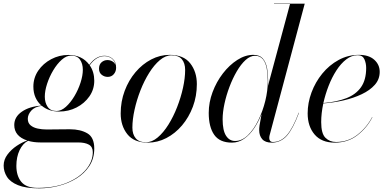

<svg xmlns="http://www.w3.org/2000/svg" viewBox="-65 -770 2132 1050"><path d="M259 -160Q201.5 -160 163.5 -191.5Q124 -186 105.5 -164.5Q87 -143 87 -120.5Q87 -97 102.8 -84.2Q118.5 -71.5 141.8 -66.8Q165 -62 187 -62Q204.5 -62 229.8 -62.2Q255 -62.5 279.5 -62.8Q304 -63 318 -63Q374.5 -63 412.5 -41Q450.5 -19 450.5 42Q450.5 96.5 423.8 137.5Q397 178.5 352.8 205.8Q308.5 233 255.5 246.5Q202.5 260 150 260Q76 260 33.2 242.5Q-9.5 225 -27.2 196.5Q-45 168 -45 135.5Q-45 103 -24.2 75.2Q-3.5 47.5 26.5 27.5Q56.5 7.5 84 -1.5Q13 -25 13 -86.5Q13 -130.5 54.5 -159.2Q96 -188 162 -192.5Q141 -210.5 129.2 -236.8Q117.5 -263 117.5 -296.5Q117.5 -344.5 144.2 -383.8Q171 -423 214.8 -446.2Q258.5 -469.5 309 -469.5Q384 -469.5 423.5 -415.5Q459 -465 506.5 -465Q532 -465 551 -448.5Q570 -432 570 -399.5Q570 -379 557.2 -364.2Q544.5 -349.5 524 -349.5Q505.5 -349.5 491 -361.2Q476.5 -373 476.5 -394Q476.5 -417.5 490.5 -429.5Q504.5 -441.5 522.5 -441.5Q537.5 -441.5 550 -434.2Q562.5 -427 567 -413.5Q563 -437.5 546 -450.2Q529 -463 506.5 -463Q461 -463 425.5 -413Q450.5 -377.5 450.5 -328.5Q450.5 -281 423.8 -242.8Q397 -204.5 353.5 -182.2Q310 -160 259 -160ZM244 -163Q270 -163 295.5 -186Q321 -209 342 -244.2Q363 -279.5 375.5 -318.2Q388 -357 388 -388.5Q388 -421.5 372.5 -443.8Q357 -466 324 -466Q298 -466 272.5 -443.2Q247 -420.5 226 -385.2Q205 -350 192.5 -311.5Q180 -273 180 -241.5Q180 -208.5 195.5 -185.8Q211 -163 244 -163ZM24.5 137Q24.5 191.5 51.5 224.5Q78.5 257.5 141 257.5Q233.5 257.5 301 229.5Q368.5 201.5 405.5 157Q442.5 112.5 442.5 62.5Q442.5 33 421 21Q399.5 9 362.5 9H156.5Q118.5 9 88.5 0Q59.5 14.5 42 51.5Q24.5 88.5 24.5 137Z M743.5 10Q668 10 631.5 -36Q595 -82 595 -149.5Q595 -215 616.8 -273Q638.5 -331 676 -375.2Q713.5 -419.5 761.8 -444.8Q810 -470 863 -470Q939 -470 975.2 -423.8Q1011.5 -377.5 1011.5 -310Q1011.5 -244.5 989.8 -186.5Q968 -128.5 930.5 -84.2Q893 -40 844.8 -15Q796.5 10 743.5 10ZM733.5 8Q766 8 797.2 -18.2Q828.5 -44.5 855.8 -88Q883 -131.5 903.5 -184Q924 -236.5 935.8 -289.8Q947.5 -343 947.5 -387.5Q947.5 -424.5 929.5 -446Q911.5 -467.5 873 -467.5Q840.5 -467.5 809.2 -441.2Q778 -415 750.8 -371.5Q723.5 -328 703 -275.5Q682.5 -223 670.8 -169.8Q659 -116.5 659 -72Q659 -35.5 677.2 -13.8Q695.5 8 733.5 8Z M1401.5 -324Q1401.5 -312.5 1400.5 -300.5L1521 -748H1433.5V-750H1601.5L1409.5 -30.5Q1407.5 -23 1407.5 -14.5Q1407.5 -6.5 1412 0Q1416.5 6.5 1428 6.5Q1471 6.5 1503.8 -31Q1536.5 -68.5 1568.5 -153.5L1570 -153Q1538 -67 1504.5 -28.5Q1471 10 1420.5 10Q1385.5 10 1369 -9Q1352.5 -28 1352.5 -58Q1352.5 -62 1352.8 -69.5Q1353 -77 1354.5 -85L1365.5 -146.5Q1348.5 -103.5 1324.5 -68Q1300.5 -32.5 1270 -11.2Q1239.5 10 1203.5 10Q1136.5 10 1106.5 -32.8Q1076.5 -75.5 1076.5 -152.5Q1076.5 -210 1097.5 -266.2Q1118.5 -322.5 1154 -368.5Q1189.5 -414.5 1232.8 -442.2Q1276 -470 1320 -470Q1355 -470 1372.5 -449.5Q1390 -429 1395.8 -395.8Q1401.5 -362.5 1401.5 -324ZM1399.5 -324Q1399.5 -363 1393.8 -395Q1388 -427 1372.8 -446Q1357.5 -465 1329.5 -465Q1303.5 -465 1278 -441.8Q1252.5 -418.5 1230 -380Q1207.5 -341.5 1190 -295.2Q1172.5 -249 1162.5 -202.5Q1152.5 -156 1152.5 -117.5Q1152.5 -57 1171 -28Q1189.5 1 1220.5 1Q1258 1 1290.5 -30.5Q1323 -62 1347.5 -112Q1372 -162 1385.8 -218.2Q1399.5 -274.5 1399.5 -324Z M1691.5 -102.5Q1691.5 -39.5 1714.8 -16.5Q1738 6.5 1773 6.5Q1839.5 6.5 1890.2 -33.5Q1941 -73.5 1970 -129.5L1971.5 -129Q1942.5 -72 1890.2 -31Q1838 10 1765.5 10Q1693.5 10 1655.5 -34.5Q1617.5 -79 1617.5 -150Q1617.5 -207.5 1638.5 -264.2Q1659.5 -321 1697.5 -367.5Q1735.5 -414 1786.8 -442Q1838 -470 1898 -470Q1952 -470 1981.8 -443.2Q2011.5 -416.5 2011.5 -377Q2011.5 -336.5 1984.8 -306.2Q1958 -276 1913.2 -254.8Q1868.5 -233.5 1813.8 -221Q1759 -208.5 1703 -204.5Q1691.5 -149.5 1691.5 -102.5ZM1891 -468Q1858 -468 1828.5 -445.2Q1799 -422.5 1774.5 -384.5Q1750 -346.5 1732 -300.2Q1714 -254 1703.5 -206.5Q1776 -212.5 1828.5 -232.8Q1881 -253 1909.2 -293Q1937.5 -333 1937.5 -398.5Q1937.5 -424 1927.8 -446Q1918 -468 1891 -468Z"/></svg>

Font: Bodoni* 96pt
Style: Italic
Weight: 400
Italic angle: -13°
Version: Version 2.3